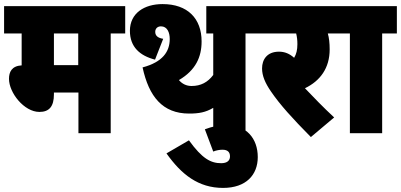

<svg xmlns="http://www.w3.org/2000/svg" viewBox="-20 -652 1963 940"><path d="M522 -488H593V-622H0V-488H86V-332C37 -329 24 -299 24 -266C24 -198 98 -104 173 -104C221 -104 244 -131 244 -190V-199H364V0H522ZM363 -488V-333H244V-488Z M1182 -488H1254V-622H990V-488H1024V-285C997 -249 963 -231 918 -231C892 -231 871 -242 856 -260C938 -308 967 -373 967 -449C967 -562 898 -632 776 -632C687 -632 616 -588 616 -501C616 -422 665 -379 739 -360L779 -462C753 -466 740 -477 740 -496C740 -512 751 -523 768 -523C799 -523 811 -493 811 -461C811 -399 776 -348 678 -322C709 -179 776 -96 906 -96C954 -96 987 -102 1024 -124V0H1182Z M983 -19 1024 90C1038 84 1056 81 1069 81C1095 81 1106 93 1106 114C1106 134 1092 147 1063 147C1012 147 970 125 905 35L795 99C868 202 951 268 1072 268C1185 268 1242 204 1242 117C1242 25 1185 -40 1090 -40C1050 -40 1018 -32 983 -19Z M1616 -77C1562 -127 1513 -178 1473 -220C1548 -256 1594 -319 1594 -410C1594 -442 1591 -467 1585 -488H1647V-622H1241V-488H1430C1434 -472 1436 -455 1436 -436C1436 -408 1431 -387 1420 -369C1398 -389 1374 -399 1346 -399C1287 -399 1263 -360 1263 -317C1263 -281 1278 -246 1306 -205C1351 -139 1412 -72 1502 19Z M1851 -488H1923V-622H1634V-488H1693V0H1851Z"/></svg>

Font: Noto Sans Condensed Black
Style: Regular
Weight: 900
Width: 3
Designer: Monotype Design Team
Foundry: Monotype Imaging Inc.
Version: Version 2.013